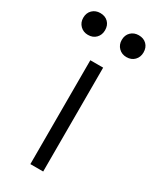

<svg xmlns="http://www.w3.org/2000/svg" viewBox="-211 -725 635 778"><g transform="rotate(30 106.0 -336.0)"><path d="M76 0V-486H136V0ZM145 -621Q145 -644 159.5 -658Q174 -672 196 -672Q219 -672 233 -658Q247 -644 247 -621Q247 -599 233 -584.5Q219 -570 196 -570Q174 -570 159.5 -584.5Q145 -599 145 -621ZM-35 -621Q-35 -644 -20.5 -658Q-6 -672 16 -672Q39 -672 53 -658Q67 -644 67 -621Q67 -599 53 -584.5Q39 -570 16 -570Q-6 -570 -20.5 -584.5Q-35 -599 -35 -621Z"/></g></svg>

Font: Space Grotesk Frontify Light
Style: Regular
Weight: 300
Designer: Florian Karsten
Version: Version 2.000